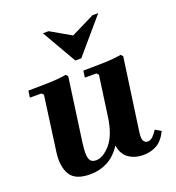

<svg xmlns="http://www.w3.org/2000/svg" viewBox="-132 -826 865 942"><g transform="rotate(-20 300.0 -355.0)"><path d="M551 -88 581 -70Q558 -24 527 -7Q496 10 458 10Q411 10 380 -13Q349 -36 343 -81Q312 -33 270.5 -11.5Q229 10 180 10Q102 10 76 -33.5Q50 -77 60 -150L99 -435L89 -445H29L34 -480Q81 -480 136.5 -481.5Q192 -483 232 -490L242 -480L196 -150Q191 -113 192 -89.5Q193 -66 202 -55.5Q211 -45 230 -45Q267 -45 305.5 -89.5Q344 -134 357 -227L386 -435L376 -445H316L321 -480Q368 -480 423.5 -481.5Q479 -483 519 -490L529 -480L476 -104Q471 -69 478.5 -57Q486 -45 499 -45Q514 -45 526.5 -57Q539 -69 551 -88ZM456 -720H486L332 -540H301L197 -720H227L333 -659Z"/></g></svg>

Font: Brygada 1918
Style: Bold Italic
Weight: 700
Italic angle: -8°
Designer: Mateusz Machalski | Borys Kosmynka | Przemek Hoffer
Foundry: NIEPODLEGLA 2018
Version: Version 3.006